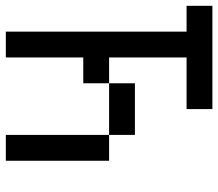

<svg xmlns="http://www.w3.org/2000/svg" viewBox="-66 -702 767 676"><g transform="rotate(90 318.0 -363.5)"><path d="M90.9 -636.4V0H181.8V-272.7H272.7V-363.6H181.8V-636.4H363.6V-727.3H0V-636.4ZM454.5 -363.6V0H545.5V-363.6ZM272.7 -454.5V-363.6H454.5V-454.5Z"/></g></svg>

Font: Departure Mono
Style: Regular
Weight: 400
Monospace: yes
Designer: Helena Zhang
Version: Version 1.500;Glyphs 3.3.1 (3343)